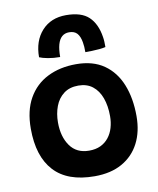

<svg xmlns="http://www.w3.org/2000/svg" viewBox="-87 -840 760 921"><g transform="rotate(-10 293.0 -379.5)"><path d="M300 12.5Q168 12.5 102.5 -58.8Q37 -130 37 -265Q37 -353 70.8 -412.5Q104.5 -472 164.8 -502.2Q225 -532.5 304 -532.5Q386 -532.5 439.8 -495Q493.5 -457.5 520.2 -391Q547 -324.5 547 -237Q547 -161.5 518 -105.5Q489 -49.5 434 -18.5Q379 12.5 300 12.5ZM295 -113Q327 -113 350.8 -124.2Q374.5 -135.5 390.5 -155.8Q406.5 -176 414.2 -202.5Q422 -229 422 -259Q422 -309 408 -347.5Q394 -386 366.2 -407.8Q338.5 -429.5 297 -429.5Q254 -429.5 225.8 -408Q197.5 -386.5 184 -350.5Q170.5 -314.5 170.5 -272Q170.5 -202.5 202.2 -157.8Q234 -113 295 -113ZM135.5 -596Q135.5 -675.5 179.5 -724Q223.5 -772.5 297.5 -772.5Q372 -772.5 408.2 -738Q444.5 -703.5 454.5 -638.5Q456.5 -627 457 -615Q457.5 -603 457.5 -589Q446 -586 427.8 -584.2Q409.5 -582.5 390.8 -582Q372 -581.5 358.5 -581.5Q358.5 -595.5 357.8 -607.8Q357 -620 355 -630.5Q350 -659.5 336.8 -674.2Q323.5 -689 298 -689Q277 -689 263 -676.8Q249 -664.5 242.2 -640.2Q235.5 -616 235.5 -579.5Q204 -579.5 177 -584.5Q150 -589.5 135.5 -596Z"/></g></svg>

Font: Grandstander Thin SemiBold
Style: Regular
Weight: 600
Version: Version 1.200